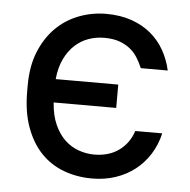

<svg xmlns="http://www.w3.org/2000/svg" viewBox="-45 -584 634 639"><g transform="rotate(5 272.5 -265.0)"><path d="M285 10Q234 10 190 -6.5Q146 -23 114 -56.5Q82 -90 63.5 -141Q45 -192 45 -260V-280Q45 -345 65 -393.5Q85 -442 118 -474.5Q151 -507 194.5 -523.5Q238 -540 285 -540Q332 -540 369.5 -527Q407 -514 434.5 -491Q462 -468 479.5 -437Q497 -406 505 -370H415Q407 -389 396.5 -405.5Q386 -422 370.5 -434Q355 -446 334.5 -453Q314 -460 285 -460Q259 -460 234 -451.5Q209 -443 188.5 -424.5Q168 -406 154 -377.5Q140 -349 136 -309H345V-231H136Q139 -188 153 -157Q167 -126 187.5 -107Q208 -88 233.5 -79Q259 -70 285 -70Q334 -70 367.5 -94Q401 -118 415 -160H505Q496 -121 476 -89.5Q456 -58 427.5 -36Q399 -14 363 -2Q327 10 285 10Z"/></g></svg>

Font: Golos Text VF
Style: Regular
Weight: 400
Designer: A.Korolkova, Vitaly Kuzmin
Foundry: ParaType Ltd
Version: Version 2.003